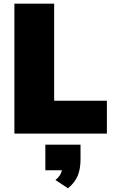

<svg xmlns="http://www.w3.org/2000/svg" viewBox="-20 -725 628 1042"><path d="M58.1 0V-705.1H273.9V-178.2H560.1V0ZM349.1 296.9 280.8 252Q310.1 228.5 315.9 199.2H226.1V60.1H417V140.1Q417 191.4 401.9 228.5Q386.7 265.6 349.1 296.9Z"/></svg>

Font: Mulish ExtraBlack
Style: Regular
Weight: 1000
Designer: Vernon Adams
Foundry: Vernon Adams
Version: Version 3.603; ttfautohint (v1.8.3)